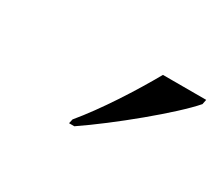

<svg xmlns="http://www.w3.org/2000/svg" viewBox="-47 -859 399 346"><g transform="rotate(30 152.5 -686.0)"><path d="M114 -615 112 -606H123C182 -646 272 -720 303 -756L305 -766H215C188 -718 149 -657 114 -615Z"/></g></svg>

Font: Noto Serif Display SemiCondensed
Style: Italic
Weight: 400
Width: 4
Italic angle: -12°
Designer: Monotype Design Team
Foundry: Monotype Imaging Inc.
Version: Version 2.009